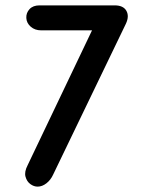

<svg xmlns="http://www.w3.org/2000/svg" viewBox="-20 -695 524 715"><path d="M120 0Q106 0 93 -9.5Q80 -19 75 -37Q70 -55 83 -80L338 -614L358 -582H133Q110 -582 94.5 -595.5Q79 -609 78 -628Q77 -647 90 -661Q103 -675 127 -675H407Q439 -675 450.5 -655Q462 -635 449 -607L178 -45Q169 -25 153 -12.5Q137 0 120 0Z"/></svg>

Font: Edu SA Beginner SemiBold
Style: Regular
Weight: 600
Version: Version 1.003